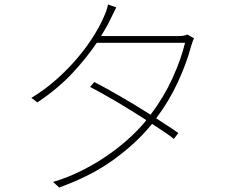

<svg xmlns="http://www.w3.org/2000/svg" viewBox="-20 -814 1040 857"><path d="M846 -643 816 -660Q808 -656 798.5 -654.5Q789 -653 772 -653H431Q443 -673 453.5 -691Q464 -709 472 -726Q478 -738 485 -753Q492 -768 499 -781L462 -794Q460 -781 454 -764.5Q448 -748 444 -740Q429 -704 400.5 -657.5Q372 -611 331 -561.5Q290 -512 237 -464Q184 -416 120 -377L147 -357Q241 -420 305 -489.5Q369 -559 412 -623H806Q788 -548 749 -463Q710 -378 652 -302Q619 -323 584.5 -344Q550 -365 517 -384Q484 -403 454 -419.5Q424 -436 401 -448L382 -426Q405 -414 435 -397.5Q465 -381 498 -361.5Q531 -342 565.5 -320.5Q600 -299 633 -278L628 -271Q592 -228 546 -187.5Q500 -147 447.5 -112Q395 -77 336.5 -48.5Q278 -20 217 -2L244 23Q386 -28 486 -100.5Q586 -173 652 -253L659 -261Q688 -242 713.5 -225Q739 -208 756 -194L776 -220Q757 -234 731.5 -250.5Q706 -267 677 -286Q734 -361 773.5 -446.5Q813 -532 833 -608Q835 -613 838.5 -624.5Q842 -636 846 -643Z"/></svg>

Font: Spoqa Han Sans Neo Thin
Style: Regular
Weight: 100
Designer: [Spoqa Han Sans Neo] Dong-huui Kim  Younghwa Kang  Yujin Lee  [Noto Sans] Ryoko NISHIZUKA  (kana & ideographs); Paul D. 
Foundry: Spoqa (http://www.spoqa-han-sans.com)
Version: Version 1.100;hotconv 1.0.109;makeotfexe 2.5.65596